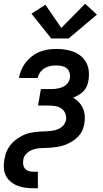

<svg xmlns="http://www.w3.org/2000/svg" viewBox="-29 -789 549 1024"><path d="M244 -584 139 -716 213 -764 298 -640 425 -769 488 -711 337 -584ZM150 215Q127 215 105.5 212Q84 209 64.5 201.5Q45 194 28.5 180.5Q12 167 2.5 148.5Q-7 130 -8.5 108Q-10 86 -6 64Q-4 51 -0.5 38Q3 25 9 13Q15 1 23 -10.5Q31 -22 41 -31.5Q51 -41 62.5 -49Q74 -57 86 -63.5Q98 -70 111 -74.5Q124 -79 137 -81.5Q150 -84 163 -85.5Q176 -87 189 -87.5Q202 -88 215 -88.5Q228 -89 241 -90.5Q254 -92 267 -95.5Q280 -99 292 -106Q304 -113 312 -124.5Q320 -136 323 -148Q326 -167 319.5 -183.5Q313 -200 299 -210Q285 -220 267.5 -223Q250 -226 231 -226H174L189 -314H246Q256 -314 266 -315Q276 -316 286 -318.5Q296 -321 306 -325.5Q316 -330 324 -337Q332 -344 337 -353.5Q342 -363 344 -373Q346 -388 341.5 -402.5Q337 -417 326 -425.5Q315 -434 300.5 -437Q286 -440 270 -440Q255 -440 239 -437Q223 -434 209 -425.5Q195 -417 185 -403Q175 -389 172 -373H72Q76 -395 85 -416.5Q94 -438 108.5 -456.5Q123 -475 142 -489.5Q161 -504 182.5 -512.5Q204 -521 226.5 -524.5Q249 -528 270 -528Q295 -528 319 -524.5Q343 -521 364.5 -512.5Q386 -504 403.5 -489Q421 -474 431.5 -454Q442 -434 444.5 -410Q447 -386 443 -361Q441 -346 434.5 -330.5Q428 -315 416.5 -303Q405 -291 390.5 -282.5Q376 -274 361 -268Q378 -258 391.5 -244Q405 -230 413 -212Q421 -194 423 -173.5Q425 -153 421 -132Q419 -118 414 -103.5Q409 -89 400.5 -76.5Q392 -64 380.5 -53.5Q369 -43 356 -35Q343 -27 329 -21Q315 -15 301 -11Q287 -7 272.5 -5Q258 -3 243.5 -1.5Q229 0 215 0Q201 0 186.5 1Q172 2 157.5 5.5Q143 9 129.5 16.5Q116 24 106.5 36.5Q97 49 95 64Q93 77 95 89.5Q97 102 105 111Q113 120 125 123.5Q137 127 150 127H173V215Z"/></svg>

Font: Iosevka SS04 Semibold Oblique
Style: Regular
Weight: 600
Italic angle: -9°
Monospace: yes
Designer: Belleve Invis
Foundry: Belleve Invis
Version: Version 19.0.0; ttfautohint (v1.8.4)